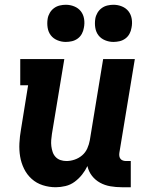

<svg xmlns="http://www.w3.org/2000/svg" viewBox="-20 -778 640 806"><path d="M214 8Q186 8 159.5 -0.5Q133 -9 113 -27Q93 -45 81 -69.5Q69 -94 64.5 -121Q60 -148 61.5 -177Q63 -206 68 -234L98 -420H65V-530H250L198 -216Q196 -203 195 -190Q194 -177 195.5 -164.5Q197 -152 201 -140Q205 -128 213.5 -119Q222 -110 234 -106Q246 -102 259 -102Q276 -102 293.5 -108Q311 -114 325 -126Q339 -138 346.5 -155Q354 -172 357 -189L413 -530H546L481 -136Q480 -129 481 -122.5Q482 -116 486 -111Q490 -106 496.5 -104Q503 -102 509 -102H529V8H491Q467 8 443.5 4Q420 0 400 -11Q380 -22 366 -40Q352 -58 347 -81Q338 -62 324.5 -45Q311 -28 293.5 -15Q276 -2 255 3Q234 8 214 8ZM456 -602Q438 -602 421 -609Q404 -616 393.5 -629.5Q383 -643 380 -661.5Q377 -680 380 -699Q382 -712 389 -724Q396 -736 407 -744Q418 -752 431 -755Q444 -758 456 -758Q475 -758 492 -751Q509 -744 519.5 -730.5Q530 -717 533 -698.5Q536 -680 532 -661Q530 -648 523.5 -636Q517 -624 506 -616Q495 -608 482 -605Q469 -602 456 -602ZM256 -602Q238 -602 221 -609Q204 -616 193.5 -629.5Q183 -643 180 -661.5Q177 -680 180 -699Q182 -712 189 -724Q196 -736 207 -744Q218 -752 231 -755Q244 -758 256 -758Q275 -758 292 -751Q309 -744 319.5 -730.5Q330 -717 333 -698.5Q336 -680 332 -661Q330 -648 323.5 -636Q317 -624 306 -616Q295 -608 282 -605Q269 -602 256 -602Z"/></svg>

Font: Iosevka Slab XBdEx
Style: Italic
Weight: 800
Width: 7
Italic angle: -9°
Monospace: yes
Designer: Belleve Invis
Foundry: Belleve Invis
Version: Version 11.1.1; ttfautohint (v1.8.3)